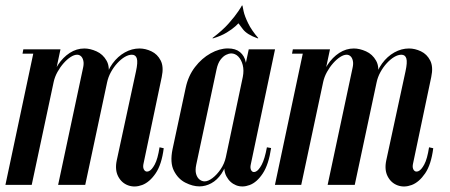

<svg xmlns="http://www.w3.org/2000/svg" viewBox="-46 -675 1642 701"><path d="M61.2 0 142.5 -381.8Q149 -412.8 166.4 -439.1Q183.8 -465.5 208.6 -481.8Q233.5 -498 262 -498Q283 -498 306.4 -487.5Q329.8 -477 343.1 -453.5Q356.5 -430 348.2 -391.2L265.2 0H166.2L257.2 -427Q260.8 -442.5 258.2 -453.4Q255.8 -464.2 249.6 -469.8Q243.5 -475.2 235.5 -475.2Q225 -475.2 212.1 -467Q199.2 -458.8 186.5 -444.5Q173.8 -430.2 163.9 -412.4Q154 -394.5 150 -376L69.8 0ZM-26.2 0 78.8 -495H174.8L69.8 0ZM36.2 -479 39.2 -495H78.8L75.8 -479ZM256.8 0 338.2 -382.2Q345.8 -417 364.9 -443.1Q384 -469.2 409.8 -483.6Q435.5 -498 463.2 -498Q485 -498 506.9 -487.6Q528.8 -477.2 540.6 -454.2Q552.5 -431.2 544.5 -393.8L477.5 -75.2Q475 -61.5 481 -53.6Q487 -45.8 497.5 -50Q508 -54.2 519 -74.5Q530 -94.8 536.5 -137.2L551.8 -133.8Q544.2 -74.2 522.2 -42Q500.2 -9.8 473.2 0.4Q446.2 10.5 422.1 1.9Q398 -6.8 385.5 -30.8Q373 -54.8 380.2 -89.2L450.5 -414.5Q457.8 -447.8 453.6 -461.5Q449.5 -475.2 435.5 -475.2Q423 -475.2 409.1 -466.9Q395.2 -458.5 382.1 -444.2Q369 -430 359 -411.8Q349 -393.5 345 -374.2L265.2 0Z M732 -535 729.2 -535.8Q766.8 -564.2 789.6 -590.2Q812.5 -616.2 824.2 -634Q836 -651.8 837.2 -654.8H839.2L825.8 -591Q824.5 -589 813.1 -578.8Q801.8 -568.5 781.6 -556.1Q761.5 -543.8 732 -535ZM894.5 -535Q856.2 -548.5 841 -568.1Q825.8 -587.8 823.8 -591L837.2 -654.8H839.2Q839.5 -651.8 843.4 -634Q847.2 -616.2 859.9 -590.2Q872.5 -564.2 897.2 -535.8ZM869.8 -75.5Q866.2 -60.5 871.8 -52.2Q877.2 -44 887.8 -48.4Q898.2 -52.8 909.4 -73.5Q920.5 -94.2 928.5 -137.2L943.8 -134.5Q935 -74.5 913.5 -41.9Q892 -9.2 865.4 0.6Q838.8 10.5 815.9 1.4Q793 -7.8 780.5 -31.5Q768 -55.2 776 -89.2L862.2 -495H958.2ZM840.5 -394.2Q845.2 -418.2 840.2 -437.6Q835.2 -457 824 -468.5Q812.8 -480 797.5 -480Q790.5 -480 779.8 -475Q769 -470 759.1 -457Q749.2 -444 744.5 -421L670.5 -73.8Q666.2 -53.2 670 -39.9Q673.8 -26.5 682.5 -19.6Q691.2 -12.8 701 -12.8Q714 -12.8 730 -25Q746 -37.2 759.8 -57.4Q773.5 -77.5 778.8 -102ZM786 -98Q778.2 -64 762.5 -40.8Q746.8 -17.5 725.6 -6Q704.5 5.5 682 5.5Q657.8 5.5 631 -8Q604.2 -21.5 589 -51.4Q573.8 -81.2 584 -130.5L632 -354.5Q641.2 -398 665.9 -430.1Q690.5 -462.2 722.9 -480.2Q755.2 -498.2 786.2 -498.2Q814 -498.2 830.2 -484.8Q846.5 -471.2 851.2 -448.5Q856 -425.8 850.5 -396.2Z M1045.2 0 1126.5 -381.8Q1133 -412.8 1150.4 -439.1Q1167.8 -465.5 1192.6 -481.8Q1217.5 -498 1246 -498Q1267 -498 1290.4 -487.5Q1313.8 -477 1327.1 -453.5Q1340.5 -430 1332.2 -391.2L1249.2 0H1150.2L1241.2 -427Q1244.8 -442.5 1242.2 -453.4Q1239.8 -464.2 1233.6 -469.8Q1227.5 -475.2 1219.5 -475.2Q1209 -475.2 1196.1 -467Q1183.2 -458.8 1170.5 -444.5Q1157.8 -430.2 1147.9 -412.4Q1138 -394.5 1134 -376L1053.8 0ZM957.8 0 1062.8 -495H1158.8L1053.8 0ZM1020.2 -479 1023.2 -495H1062.8L1059.8 -479ZM1240.8 0 1322.2 -382.2Q1329.8 -417 1348.9 -443.1Q1368 -469.2 1393.8 -483.6Q1419.5 -498 1447.2 -498Q1469 -498 1490.9 -487.6Q1512.8 -477.2 1524.6 -454.2Q1536.5 -431.2 1528.5 -393.8L1461.5 -75.2Q1459 -61.5 1465 -53.6Q1471 -45.8 1481.5 -50Q1492 -54.2 1503 -74.5Q1514 -94.8 1520.5 -137.2L1535.8 -133.8Q1528.2 -74.2 1506.2 -42Q1484.2 -9.8 1457.2 0.4Q1430.2 10.5 1406.1 1.9Q1382 -6.8 1369.5 -30.8Q1357 -54.8 1364.2 -89.2L1434.5 -414.5Q1441.8 -447.8 1437.6 -461.5Q1433.5 -475.2 1419.5 -475.2Q1407 -475.2 1393.1 -466.9Q1379.2 -458.5 1366.1 -444.2Q1353 -430 1343 -411.8Q1333 -393.5 1329 -374.2L1249.2 0Z"/></svg>

Font: Emberly Black
Style: Italic
Weight: 900
Italic angle: -12°
Designer: Rajesh Rajput
Foundry: Rajesh Rajput
Version: Version 1.000